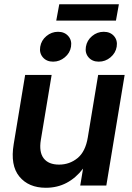

<svg xmlns="http://www.w3.org/2000/svg" viewBox="-20 -865 613 895"><path d="M193.8 10.3Q113.3 10.3 70.3 -42Q27.3 -94.2 43.9 -193.4L97.2 -515.6H220.7L170.4 -212.9Q161.1 -156.2 183.6 -127Q206.1 -97.7 255.4 -97.7Q304.2 -97.7 341.3 -127.9Q378.4 -158.2 389.2 -224.1L437.5 -515.6H561L475.6 0H354L367.2 -79.1Q333.5 -35.2 290.3 -12.5Q247.1 10.3 193.8 10.3ZM534.2 -845.2 520.5 -769H242.2L256.3 -845.2ZM227.5 -577.6Q197.3 -577.6 179.9 -597.7Q162.6 -617.7 167.5 -647Q172.4 -676.8 196.3 -696.8Q220.2 -716.8 250.5 -716.8Q280.8 -716.8 298.3 -696.8Q315.9 -676.8 311 -647Q306.2 -617.7 282 -597.7Q257.8 -577.6 227.5 -577.6ZM440.4 -577.6Q410.2 -577.6 392.8 -597.7Q375.5 -617.7 380.4 -647Q385.3 -676.8 409.2 -696.8Q433.1 -716.8 463.4 -716.8Q494.1 -716.8 511.5 -696.8Q528.8 -676.8 523.9 -647Q519 -617.7 495.1 -597.7Q471.2 -577.6 440.4 -577.6Z"/></svg>

Font: Inter Display SemiBold
Style: Italic
Weight: 600
Italic angle: -9.39999°
Designer: Rasmus Andersson
Foundry: rsms
Version: Version 4.000;git-a52131595